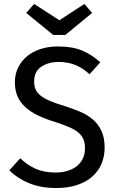

<svg xmlns="http://www.w3.org/2000/svg" viewBox="-20 -935 585 967"><path d="M507 -192Q507 -147 491 -109.5Q475 -72 444 -45Q413 -18 367.5 -3Q322 12 263 12Q187 12 128.5 -11.5Q70 -35 27 -77L82 -138Q117 -104 159.5 -85Q202 -66 260 -66Q290 -66 317 -73.5Q344 -81 364.5 -96.5Q385 -112 396.5 -135Q408 -158 408 -189Q408 -213 401 -231.5Q394 -250 377.5 -265Q361 -280 332 -293Q303 -306 260 -320Q210 -335 171.5 -353.5Q133 -372 107 -396Q81 -420 68 -450.5Q55 -481 55 -521Q55 -561 71 -594Q87 -627 115.5 -651Q144 -675 184 -688Q224 -701 272 -701Q344 -701 393.5 -680.5Q443 -660 485 -621L431 -561Q395 -594 357.5 -608.5Q320 -623 276 -623Q224 -623 188 -599Q152 -575 152 -525Q152 -503 158.5 -486.5Q165 -470 182 -455.5Q199 -441 228.5 -428Q258 -415 305 -401Q346 -388 383 -372.5Q420 -357 447.5 -333.5Q475 -310 491 -275.5Q507 -241 507 -192ZM279 -833 405 -915 444 -870 309 -759H248L112 -870L152 -915Z"/></svg>

Font: Feura Sans
Style: Regular
Weight: 400
Designer: Carrois Corporate & Edenspiekermann
Foundry: Carrois Corporate GbR & Edenspiekermann AG
Version: Version 1.001